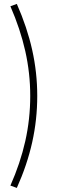

<svg xmlns="http://www.w3.org/2000/svg" viewBox="-20 -841 309 964"><path d="M167 -359.4Q167 -240.2 141.6 -126.5Q116.2 -12.7 64.5 102.5L32.2 90.8Q82 -21.5 106.9 -132.3Q131.8 -243.2 131.8 -359.4Q131.8 -473.6 106.9 -584.5Q82 -695.3 32.2 -809.6L64.5 -821.3Q116.2 -704.1 141.6 -590.3Q167 -476.6 167 -359.4Z"/></svg>

Font: Min Sans VF VF
Style: Regular
Weight: 400
Designer: Jinseong-Kim, NotoSansCJK, Nunito
Foundry: Jinseong-Kim
Version: Version 1.420;Glyphs 3.1.2 (3151)